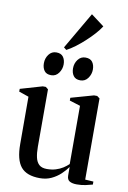

<svg xmlns="http://www.w3.org/2000/svg" viewBox="-104 -1025 733 1097"><g transform="rotate(10 263.0 -477.0)"><path d="M420.5 8.5Q395 8.5 379.5 -0.2Q364 -9 364 -34V-82.5Q348.5 -60.5 325.8 -39.2Q303 -18 273.5 -4Q244 10 207 10Q130 10 96.5 -30.8Q63 -71.5 63 -162.5L62.5 -437L5.5 -456.5V-472.5L132.5 -509.5H150.5L165 -498V-164.5Q165 -128.5 171 -102.5Q177 -76.5 192.5 -62.5Q208 -48.5 237 -48.5Q265.5 -48.5 288.5 -55.5Q311.5 -62.5 329.8 -74.2Q348 -86 361.5 -99V-437L299 -456.5V-472.5L430 -509.5H448.5L464 -498V-27L512 -24V-6.5Q495.5 -2 472.8 3.2Q450 8.5 420.5 8.5ZM168 -580.5Q140.5 -580.5 128.2 -597.8Q116 -615 116 -641Q116 -670 132.5 -692Q149 -714 175.5 -714H176.5Q203.5 -714 216 -697Q228.5 -680 228.5 -653.5Q228.5 -626 212 -603.2Q195.5 -580.5 169 -580.5ZM337 -580.5Q310 -580.5 297.5 -597.8Q285 -615 285 -641Q285 -670 301.5 -692Q318 -714 345 -714H345.5Q373 -714 385.5 -697Q398 -680 398 -653.5Q398 -626 381.5 -603.2Q365 -580.5 338 -580.5ZM228.5 -738 213.5 -750 338 -964 414 -907Q400 -885 378 -860.5Q356 -836 330.2 -812.5Q304.5 -789 278.5 -769.5Q252.5 -750 229.5 -738Z"/></g></svg>

Font: Merriweather 144pt Medium
Style: Regular
Weight: 500
Version: Version 2.100